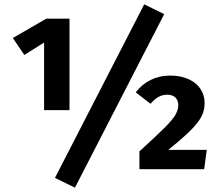

<svg xmlns="http://www.w3.org/2000/svg" viewBox="-20 -779 1009 884"><path d="M233 40 325 85 736 -714 644 -759ZM193 -693 39 -604 92 -526 183 -583V-272H300V-693ZM763 -431C696 -431 642 -402 605 -354L673 -301C698 -330 720 -343 751 -343C782 -343 801 -324 801 -295C801 -280 796 -265 787 -249C777 -233 760 -213 736 -189C711 -164 673 -129 622 -82V0H920L932 -89H755C891 -199 922 -242 922 -305C922 -376 864 -431 763 -431Z"/></svg>

Font: Fira Sans
Style: Bold
Weight: 700
Designer: Carrois Corporate & Edenspiekermann AG
Foundry: Carrois Corporate GbR & Edenspiekermann AG
Version: Version 4.203